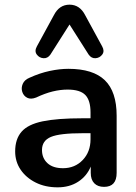

<svg xmlns="http://www.w3.org/2000/svg" viewBox="-20 -793 584 823"><path d="M418 -594Q429 -574 418.5 -559.5Q408 -545 390 -543.5Q372 -542 360 -559L278 -688L196 -559Q184 -542 166 -543.5Q148 -545 137.5 -559.5Q127 -574 138 -594L211 -728Q234 -773 278 -773Q322 -773 345 -728ZM227 10Q174 10 133 -10.5Q92 -31 68.5 -65.5Q45 -100 45 -144Q45 -197 72.5 -228.5Q100 -260 163 -273Q226 -286 333 -286H368V-311Q368 -363 345.5 -386Q323 -409 270 -409Q239 -409 206 -401Q173 -393 135 -375Q112 -366 96.5 -374Q81 -382 75.5 -399Q70 -416 77.5 -433.5Q85 -451 107 -460Q151 -480 193.5 -489Q236 -498 273 -498Q379 -498 429.5 -449Q480 -400 480 -297V-52Q480 8 426 8Q399 8 384 -7.5Q369 -23 369 -52V-79Q352 -38 315 -14Q278 10 227 10ZM368 -222H334Q236 -222 198 -206Q160 -190 160 -150Q160 -115 183.5 -93.5Q207 -72 250 -72Q301 -72 334.5 -107Q368 -142 368 -196Z"/></svg>

Font: Chiron GoRound TC M
Style: Regular
Weight: 500
Designer: Ryoko NISHIZUKA 西塚涼子 (kana, bopomofo & ideographs); Paul D. Hunt (Latin, Greek & Cyrillic); Sandoll Communications 산돌커뮤니
Foundry: Adobe
Version: Version 1.000;hotconv 1.1.1;makeotfexe 2.6.0